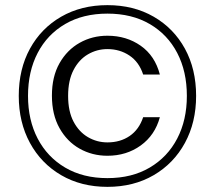

<svg xmlns="http://www.w3.org/2000/svg" viewBox="-20 -723 836 747"><path d="M398 4Q296 4 218 -41.5Q140 -87 96.5 -167Q53 -247 53 -350Q53 -454 96.5 -533.5Q140 -613 218 -658Q296 -703 398 -703Q500 -703 578 -658Q656 -613 699.5 -533.5Q743 -454 743 -350Q743 -247 699.5 -167Q656 -87 578 -41.5Q500 4 398 4ZM398 -30Q493 -30 562.5 -71Q632 -112 669.5 -184Q707 -256 707 -350Q707 -445 669.5 -517Q632 -589 562.5 -629.5Q493 -670 398 -670Q303 -670 233.5 -629.5Q164 -589 126.5 -517Q89 -445 89 -350Q89 -256 126.5 -184Q164 -112 233.5 -71Q303 -30 398 -30ZM398 -117Q339 -117 290 -144.5Q241 -172 211.5 -224.5Q182 -277 182 -351Q182 -425 211.5 -477Q241 -529 290 -556.5Q339 -584 398 -584Q472 -584 527.5 -545Q583 -506 602 -433H537Q521 -482 483.5 -507Q446 -532 398 -532Q357 -532 322 -511.5Q287 -491 266 -450.5Q245 -410 245 -350Q245 -290 266 -250Q287 -210 322 -189.5Q357 -169 398 -169Q448 -169 484.5 -194Q521 -219 537 -267H602Q583 -197 527.5 -157Q472 -117 398 -117Z"/></svg>

Font: DM Sans Light
Style: Regular
Weight: 300
Designer: Colophon Foundry, Jonny Pinhorn
Foundry: Colophon Foundry
Version: Version 4.004; ttfautohint (v1.8.4.7-5d5b)